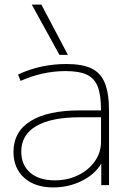

<svg xmlns="http://www.w3.org/2000/svg" viewBox="-20 -810 573 840"><path d="M213 10Q133 10 86 -32Q39 -74 39 -145Q39 -234 114 -280.5Q189 -327 330 -327H422Q422 -393 408 -430Q394 -467 360.5 -483Q327 -499 267 -499Q216 -499 166.5 -488Q117 -477 70 -456L59 -484Q108 -507 161 -518.5Q214 -530 270 -530Q340 -530 380.5 -510.5Q421 -491 439 -446Q457 -401 457 -325V0H423V-93H422Q395 -47 337.5 -18.5Q280 10 213 10ZM220 -21Q276 -21 322 -43.5Q368 -66 395 -104.5Q422 -143 422 -190V-297H332Q204 -297 138.5 -258.5Q73 -220 73 -147Q73 -89 111.5 -55Q150 -21 220 -21ZM240 -570 119 -790H161L277 -570Z"/></svg>

Font: M PLUS 1 ExtraLight
Style: Regular
Weight: 250
Version: Version 1.001